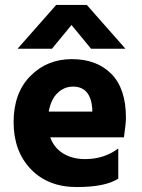

<svg xmlns="http://www.w3.org/2000/svg" viewBox="-20 -751 573 776"><path d="M190 -554H51L207 -731H331L487 -554H348L269 -650ZM275 -401Q240 -401 213 -375.5Q186 -350 177 -300H353V-312Q346 -401 275 -401ZM458 -29Q406 5 290 5Q174 5 104.5 -67.5Q35 -140 35 -257.5Q35 -375 102.5 -443.5Q170 -512 270.5 -512Q371 -512 430 -452.5Q489 -393 489 -275Q489 -252 481 -196H183Q198 -154 235 -131Q272 -108 324 -108Q401 -108 458 -151Z"/></svg>

Font: Hind Jalandhar
Style: Bold
Weight: 700
Designer: Namrata Goyal
Foundry: Indian Type Foundry
Version: Version 0.702;PS 1.0;hotconv 1.0.81;makeotf.lib2.5.63406